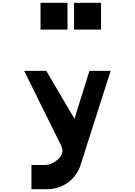

<svg xmlns="http://www.w3.org/2000/svg" viewBox="-20 -1069 965 1374"><path d="M270 -857V-1049H463V-857ZM510 -857V-1049H703V-857ZM772 -562 556 113Q532 188 467 236.5Q402 285 314 285H205V112H295Q352 112 398 68.5Q444 25 416 -30L153 -562H311L513 -219L620 -562Z"/></svg>

Font: OpenDyslexic
Style: Bold
Weight: 800
Designer: Abbie Gonzalez
Version: Version 0.920;hotconv 1.0.109;makeotfexe 2.5.65596